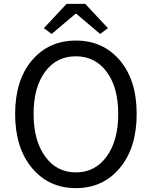

<svg xmlns="http://www.w3.org/2000/svg" viewBox="-20 -956 782 989"><path d="M597.5 -91Q511 13 371 13Q231 13 144.5 -91Q58 -195 58 -369Q58 -543 144.5 -645Q231 -747 371 -747Q511 -747 597.5 -645Q684 -543 684 -369Q684 -195 597.5 -91ZM212.5 -150Q272 -68 371 -68Q470 -68 529.5 -150Q589 -232 589 -369Q589 -506 529.5 -586Q470 -666 370.5 -666Q271 -666 212 -586Q153 -506 153 -369Q153 -232 212.5 -150ZM246 -781 206 -811 323 -936H419L536 -811L496 -781L373 -885H369Z"/></svg>

Font: Swei Fan Sans CJK TC
Style: Regular
Weight: 400
Version: Version 2.130